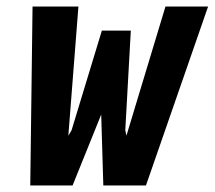

<svg xmlns="http://www.w3.org/2000/svg" viewBox="-20 -570 660 590"><path d="M80 -550H221L190 -153L200 -170L293 -476H382L365 -170L368.5 -153L488.5 -550H619.5L428.5 0H297.5L291 -218L203 0H73Z"/></svg>

Font: JuliaMono ExtraBold
Style: Italic
Weight: 800
Italic angle: -9°
Monospace: yes
Designer: cormullion
Foundry: corm
Version: Version 0.057; ttfautohint (v1.8.4)